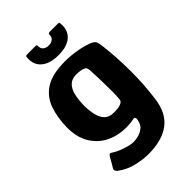

<svg xmlns="http://www.w3.org/2000/svg" viewBox="-227 -719 934 934"><g transform="rotate(-45 240.0 -251.5)"><path d="M32 -242Q33 -310 51.5 -363.5Q70 -417 117.5 -447.5Q165 -478 251 -478Q291 -478 329.5 -471.5Q368 -465 398 -454Q422 -445 427 -434Q432 -423 435 -397Q445 -316 445.5 -222Q446 -128 434 -39Q423 48 369 88.5Q315 129 221 129Q184 129 139.5 118.5Q95 108 56 79Q52 76 49 69Q46 62 50 55Q55 48 64.5 31Q74 14 78 7Q85 -5 89.5 -6Q94 -7 104 0Q115 8 134.5 16Q154 24 175.5 30Q197 36 211 36Q227 36 246 31Q265 26 281 13Q297 0 301 -26Q301 -27 301.5 -28Q302 -29 302 -30Q303 -37 300 -41.5Q297 -46 287 -44Q279 -42 264 -40.5Q249 -39 235 -39Q181 -39 135 -61Q89 -83 60.5 -128.5Q32 -174 32 -242ZM166 -263Q166 -226 173 -196Q180 -166 197 -149.5Q214 -133 245 -133Q259 -133 272.5 -134.5Q286 -136 296 -141Q309 -146 310 -161Q312 -181 312 -209.5Q312 -238 311.5 -268.5Q311 -299 310 -323.5Q309 -348 308 -361Q308 -367 305.5 -374.5Q303 -382 298 -384Q289 -389 276.5 -391.5Q264 -394 246 -394Q216 -394 198.5 -377Q181 -360 174 -330.5Q167 -301 166 -263ZM252 -521Q196 -521 165.5 -545Q135 -569 135 -610Q135 -626 137 -629Q139 -632 150 -632H198Q208 -632 210.5 -630.5Q213 -629 213 -619Q213 -605 224 -596.5Q235 -588 252 -588Q269 -588 280 -596.5Q291 -605 291 -620Q291 -628 294 -630Q297 -632 303 -632H356Q365 -632 366.5 -628.5Q368 -625 368 -610Q368 -569 338.5 -545Q309 -521 252 -521Z"/></g></svg>

Font: Glory
Style: Bold
Weight: 700
Designer: Robert Leuschke
Foundry: Robert Leuschke
Version: Version 1.011